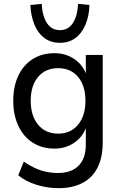

<svg xmlns="http://www.w3.org/2000/svg" viewBox="-20 -787 631 1000"><path d="M286 193Q227 193 171.5 176Q116 159 75 126L104 55Q132 74 160.5 87.5Q189 101 220 107.5Q251 114 282 114Q352 114 389.5 76Q427 38 427 -34V-133H431Q416 -79 370 -46Q324 -13 264 -13Q199 -13 150.5 -44Q102 -75 75.5 -131.5Q49 -188 49 -262Q49 -337 75.5 -393Q102 -449 150.5 -479.5Q199 -510 264 -510Q324 -510 370 -477.5Q416 -445 432 -390H427V-501H515V-44Q515 32 488.5 85Q462 138 410.5 165.5Q359 193 286 193ZM283 -91Q348 -91 386.5 -137.5Q425 -184 425 -262Q425 -341 386.5 -386.5Q348 -432 283 -432Q217 -432 178.5 -386.5Q140 -341 140 -262Q140 -184 178.5 -137.5Q217 -91 283 -91ZM292 -564Q246 -564 212.5 -588Q179 -612 160 -657Q141 -702 138 -761L197 -767Q201 -702 225 -666Q249 -630 292 -630Q335 -630 359 -666Q383 -702 387 -767L446 -761Q444 -702 424.5 -657Q405 -612 371.5 -588Q338 -564 292 -564Z"/></svg>

Font: Nunitoga
Style: Medium
Weight: 500
Designer: Vernon Adams
Foundry: Vernon Adams
Version: Version 1.0